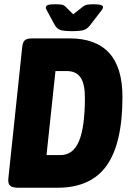

<svg xmlns="http://www.w3.org/2000/svg" viewBox="-20 -880 600 900"><path d="M65 0Q38 0 27.5 -9.5Q17 -19 19 -42L84 -658Q86 -681 95.5 -690.5Q105 -700 132 -700H306Q554 -700 554 -426Q554 -208 480 -104Q406 0 250 0ZM198 -153H263Q323 -153 350.5 -219Q378 -285 378 -423Q378 -487 357.5 -517Q337 -547 292 -547H240ZM420 -860Q463 -860 463 -847Q463 -843 460 -837.5Q457 -832 448 -821L404 -764Q389 -744 372 -739Q355 -734 318 -734Q282 -734 264.5 -739Q247 -744 236 -764L205 -821Q195 -838 195 -844Q195 -853 204.5 -856.5Q214 -860 237 -860Q254 -860 267 -858.5Q280 -857 289 -847L323 -813L364 -845Q377 -856 388.5 -858Q400 -860 420 -860Z"/></svg>

Font: Asap Condensed Condensed ExtraBold
Style: Italic
Weight: 800
Width: 3
Italic angle: -6°
Designer: Pablo Cosgaya
Foundry: Omnibus-Type
Version: Version 3.001; ttfautohint (v1.8.4.7-5d5b)